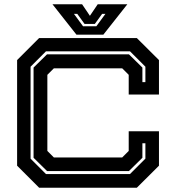

<svg xmlns="http://www.w3.org/2000/svg" viewBox="-20 -878 824 898"><path d="M163 0 60 -103V-597L163 -700H620L723.5 -597V-436H582V-528L551.5 -558.5H232L201.5 -528V-172L232 -141.5H551.5L582 -172V-264H723.5V-103L620 0ZM195 -64H588L660 -136V-208H646V-140L583 -78H200L137 -140V-562L200 -624H583L646 -562V-494H660V-566L588 -638H195L123 -566V-136ZM337.5 -716 225.5 -858H364L400.5 -804L437 -858H575.5L463.5 -716ZM368.5 -755H430.5L473 -813H457.5L423.5 -766H375.5L341.5 -813H326Z"/></svg>

Font: Tourney Expanded Regular
Style: Bold
Weight: 700
Width: 7
Designer: Tyler Finck
Foundry: Etcetera Type Co
Version: Version 1.010; ttfautohint (v1.8.3)